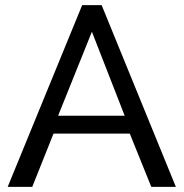

<svg xmlns="http://www.w3.org/2000/svg" viewBox="-20 -730 717 750"><path d="M301 -710H377L667 0H571L487 -208H189L106 0H10ZM467 -278 339 -606 207 -278Z"/></svg>

Font: Raleway-v4020 Medium
Style: Regular
Weight: 500
Designer: Matt McInerney, Pablo Impallari, Rodrigo Fuenzalida
Foundry: Matt McInerney, Pablo Impallari, Rodrigo Fuenzalida
Version: Version 4.020;PS 004.020;hotconv 1.0.88;makeotf.lib2.5.64775